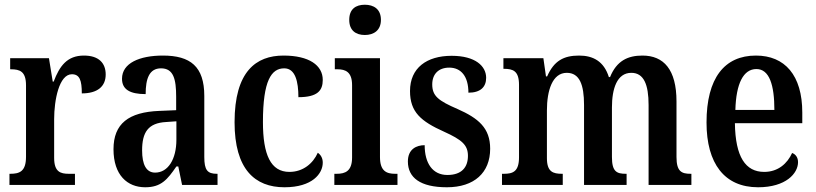

<svg xmlns="http://www.w3.org/2000/svg" viewBox="-20 -782 3451 812"><path d="M20 0H297V-47H271C236 -47 209 -55 209 -114V-278C209 -359 230 -468 284 -468C317 -468 326 -442 326 -387C392 -387 427 -416 427 -467C427 -515 398 -547 335 -547C264 -547 232 -503 207 -437H203L187 -536H23V-489H26C64 -489 90 -480 90 -421V-119C90 -56 62 -47 23 -47H20Z M594 10C662 10 688 -23 726 -78H734L750 0H900V-47H897C857 -47 844 -63 844 -118V-376C844 -501 785 -547 669 -547C570 -547 496 -515 496 -449C496 -404 529 -384 596 -384C596 -449 611 -493 661 -493C714 -493 725 -447 725 -373V-316L654 -313C524 -308 460 -259 460 -151C460 -41 519 10 594 10ZM636 -52C598 -52 581 -87 581 -146C581 -222 606 -262 683 -266L726 -269V-191C726 -109 691 -52 636 -52Z M1183 10C1301 10 1345 -48 1345 -94C1345 -113 1337 -127 1324 -136C1304 -91 1262 -55 1204 -55C1125 -55 1092 -127 1092 -266C1092 -442 1128 -493 1182 -493C1229 -493 1242 -437 1242 -371C1323 -371 1345 -399 1345 -444C1345 -506 1287 -547 1179 -547C1063 -547 972 -480 972 -265C972 -66 1058 10 1183 10Z M1523 -634C1560 -634 1591 -653 1591 -698C1591 -744 1560 -762 1523 -762C1485 -762 1457 -744 1457 -698C1457 -653 1485 -634 1523 -634ZM1394 0H1661V-47H1651C1615 -47 1587 -58 1587 -118V-536H1396V-489H1407C1441 -489 1469 -478 1469 -422V-116C1469 -58 1440 -47 1404 -47H1394Z M1870 10C1986 10 2053 -52 2053 -153C2053 -241 2003 -282 1915 -321C1834 -356 1808 -376 1808 -425C1808 -469 1835 -496 1880 -496C1930 -496 1961 -459 1961 -390C2012 -390 2036 -414 2036 -453C2036 -502 1991 -546 1890 -546C1785 -546 1714 -495 1714 -397C1714 -308 1760 -269 1858 -225C1933 -191 1959 -169 1959 -123C1959 -74 1932 -42 1872 -42C1810 -42 1776 -91 1776 -168C1742 -168 1705 -152 1705 -99C1705 -31 1757 10 1870 10Z M2103 0H2360V-47H2357C2319 -47 2293 -55 2293 -113V-315C2293 -399 2316 -474 2377 -474C2431 -474 2450 -424 2450 -338V0H2630V-47H2627C2588 -47 2568 -56 2568 -118V-328C2568 -406 2589 -474 2650 -474C2703 -474 2723 -424 2723 -338V0H2904V-47H2901C2863 -47 2841 -56 2841 -118V-353C2841 -488 2787 -547 2697 -547C2635 -547 2588 -525 2560 -456H2555C2534 -523 2488 -547 2429 -547C2364 -547 2323 -525 2294 -459H2289L2278 -536H2109V-491H2111C2150 -491 2175 -482 2175 -423V-117C2175 -56 2149 -47 2111 -47H2103Z M3186 10C3304 10 3355 -49 3355 -96C3355 -117 3344 -130 3330 -135C3310 -91 3271 -55 3212 -55C3133 -55 3090 -118 3088 -261H3373V-306C3373 -464 3299 -547 3177 -547C3044 -547 2968 -452 2968 -264C2968 -90 3044 10 3186 10ZM3255 -317H3090C3093 -429 3124 -490 3179 -490C3234 -490 3255 -422 3255 -317Z"/></svg>

Font: Noto Serif Bengali Condensed SemiBold
Style: Regular
Weight: 600
Width: 3
Designer: Juan Bruce, Universal Thirst, Indian Type Foundry and the Monotype Design Team.
Foundry: Monotype Imaging Inc.
Version: Version 2.003